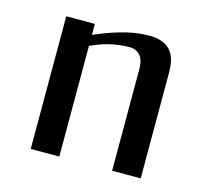

<svg xmlns="http://www.w3.org/2000/svg" viewBox="-76 -556 695 643"><g transform="rotate(15 271.5 -234.5)"><path d="M180.2 -421.9Q211.4 -435.5 237.8 -444.6Q264.2 -453.6 287.1 -459.2Q310.1 -464.8 329.8 -467Q349.6 -469.2 368.2 -469.2Q414.1 -469.2 438.2 -445.3Q462.4 -421.4 462.4 -368.2V0H363.3V-353Q363.3 -363.8 361.1 -375Q358.9 -386.2 353 -395Q347.2 -403.8 337.2 -409.4Q327.1 -415 312 -415Q287.1 -415 254.4 -408.9Q221.7 -402.8 180.2 -383.8V0H81.1V-460H180.2Z"/></g></svg>

Font: Federov2
Style: Regular
Weight: 400
Designer: Olexa M. Volochay | Cyreal.org
Foundry: Olexa M. Volochay | Cyreal.org
Version: Version 1.000